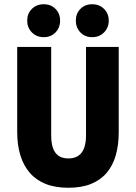

<svg xmlns="http://www.w3.org/2000/svg" viewBox="-20 -872 640 904"><path d="M302 12Q240 12 195 -6Q150 -24 120.5 -58Q91 -92 76 -140.5Q61 -189 61 -251V-651H221V-234Q221 -200 229 -176Q237 -152 255 -139Q273 -126 302 -126Q331 -126 349.5 -139Q368 -152 376.5 -176Q385 -200 385 -234V-651H539V-251Q539 -189 525 -140.5Q511 -92 482 -58Q453 -24 408.5 -6Q364 12 302 12ZM186 -697Q152 -697 130 -719.5Q108 -742 108 -775Q108 -808 130 -830Q152 -852 186 -852Q220 -852 241.5 -830Q263 -808 263 -775Q263 -742 241.5 -719.5Q220 -697 186 -697ZM414 -697Q380 -697 358.5 -719.5Q337 -742 337 -775Q337 -808 358.5 -830Q380 -852 414 -852Q448 -852 470 -830Q492 -808 492 -775Q492 -742 470 -719.5Q448 -697 414 -697Z"/></svg>

Font: Source Code Pro ExtraLight ExtraBold
Style: Regular
Weight: 800
Monospace: yes
Version: Version 1.018;hotconv 1.0.116;makeotfexe 2.5.65601